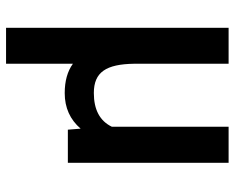

<svg xmlns="http://www.w3.org/2000/svg" viewBox="-90 -478 771 631"><g transform="rotate(90 295.5 -162.5)"><path d="M71.3 -528.3V203.1H189.5V-16.6C214.4 1.5 246.6 10.3 286.1 10.3C334 10.3 373 -7.3 402.8 -42L406.2 0H515.1V-528.3H396.5V-144.5C377.4 -105 340.3 -85.4 285.6 -85.4C216.8 -85.4 190.9 -126 189.5 -217.8V-528.3Z"/></g></svg>

Font: Roboto Medium
Style: Regular
Weight: 500
Designer: Google
Version: Version 2.137; 2017